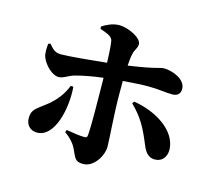

<svg xmlns="http://www.w3.org/2000/svg" viewBox="-115 -918 1229 1108"><g transform="rotate(15 500.0 -364.0)"><path d="M784 -157C798 -122 816 -82 863 -82C906 -82 932 -115 931 -160C926 -273 796 -353 662 -374L654 -361C719 -299 750 -240 784 -157ZM285 -367C266 -317 236 -276 188 -236C128 -187 99 -180 99 -125C99 -83 127 -56 166 -56C272 -56 312 -240 301 -366ZM97 -568C94 -549 92 -510 100 -489C118 -443 166 -398 203 -398C233 -398 258 -422 294 -431C338 -443 397 -454 456 -461L457 -395C458 -310 460 -173 455 -118C454 -105 449 -102 438 -102C412 -102 375 -107 329 -115L323 -101C359 -76 384 -46 395 -21C420 31 421 50 471 50C532 50 581 -26 581 -83C581 -129 568 -277 568 -395V-472C627 -477 680 -480 717 -480C784 -480 820 -471 863 -471C893 -471 911 -486 911 -516C911 -574 829 -604 780 -604C752 -604 747 -590 572 -565C574 -592 576 -617 581 -637C586 -664 603 -675 603 -701C603 -737 522 -778 466 -778C427 -778 389 -759 365 -743L366 -729C402 -717 430 -708 441 -687C447 -676 451 -616 453 -550C368 -541 230 -528 184 -528C151 -528 137 -539 109 -572Z"/></g></svg>

Font: Noto Serif CJK SC Black
Style: Regular
Weight: 900
Designer: Ryoko NISHIZUKA 西塚涼子 (kana & ideographs); Frank Grießhammer (Latin, Greek & Cyrillic); Wenlong ZHANG 张文龙 (bopomofo); San
Foundry: Adobe
Version: Version 2.001;hotconv 1.1.0;makeotfexe 2.6.0